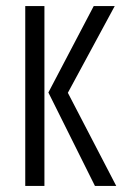

<svg xmlns="http://www.w3.org/2000/svg" viewBox="-20 -611 413 631"><path d="M292 0 139 -307 288 -591H357L203 -306L362 0ZM63 0V-591H126V0Z"/></svg>

Font: Alumni Sans
Style: Regular
Weight: 400
Designer: Robert E. Leuschke
Foundry: Robert E. Leuschke
Version: Version 1.018